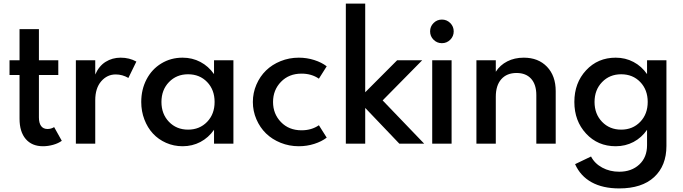

<svg xmlns="http://www.w3.org/2000/svg" viewBox="-20 -802 3813 1072"><path d="M33.2 -465.5H89.1V-639.5H197.3V-465.5H305.5V-383.2H197.3V-146.4Q197.3 -115 209.5 -98.4Q221.8 -81.8 245.5 -81.8Q265.5 -81.8 282.3 -92.3L325 -15.9Q305.9 -1.8 277 6.4Q248.2 14.5 220 14.5Q158.2 14.5 123.6 -25.9Q89.1 -66.4 89.1 -139.1V-383.2H33.2Z M403.6 0V-465.5H511.8V-385.9Q532.3 -433.2 569.5 -456.6Q606.8 -480 653.6 -480Q702.3 -480 741.4 -458.2L696.8 -366.8Q663.2 -386.4 625.9 -386.4Q578.2 -386.4 545 -348Q511.8 -309.5 511.8 -242.3V0Z M999.5 14.5Q950.5 14.5 907.3 -4.5Q864.1 -23.6 833.9 -56.4Q803.6 -89.1 786.1 -135Q768.6 -180.9 768.6 -232.7Q768.6 -302.3 798.2 -358.9Q827.7 -415.5 880.7 -447.7Q933.6 -480 999.5 -480Q1053.6 -480 1098.9 -456.1Q1144.1 -432.3 1175 -388.2V-465.5H1283.2V0H1175V-77.3Q1144.1 -33.2 1098.9 -9.3Q1053.6 14.5 999.5 14.5ZM1030 -387.3Q965.5 -387.3 923.4 -343.6Q881.4 -300 881.4 -232.7Q881.4 -165.5 923.4 -121.8Q965.5 -78.2 1030 -78.2Q1094.5 -78.2 1136.4 -121.6Q1178.2 -165 1178.2 -232.7Q1178.2 -300.5 1136.6 -343.9Q1095 -387.3 1030 -387.3Z M1648.2 14.5Q1594.5 14.5 1546.8 -4.8Q1499.1 -24.1 1465.2 -57Q1431.4 -90 1411.6 -135.9Q1391.8 -181.8 1391.8 -232.7Q1391.8 -283.6 1411.6 -329.5Q1431.4 -375.5 1465.2 -408.4Q1499.1 -441.4 1546.8 -460.7Q1594.5 -480 1648.2 -480Q1693.2 -480 1734.5 -466.8Q1775.9 -453.6 1804.1 -431.8L1760.5 -362.7Q1719.5 -390.9 1663.6 -390.9Q1593.2 -390.9 1548.9 -345.2Q1504.5 -299.5 1504.5 -232.7Q1504.5 -165.9 1548.9 -120.2Q1593.2 -74.5 1663.6 -74.5Q1719.5 -74.5 1760.5 -102.7L1804.1 -33.6Q1775.9 -11.8 1734.5 1.4Q1693.2 14.5 1648.2 14.5Z M1910.9 -781.8H2019.1V-286.8L2197.3 -465.5H2337.3L2116.4 -241.4L2348.2 0H2209.5L2019.1 -199.5V0H1910.9Z M2501.4 0H2393.2V-465.5H2501.4ZM2400.7 -580.2Q2381.4 -599.5 2381.4 -626.8Q2381.4 -654.1 2400.7 -673.4Q2420 -692.7 2447.3 -692.7Q2474.5 -692.7 2493.9 -673.4Q2513.2 -654.1 2513.2 -626.8Q2513.2 -599.5 2493.9 -580.2Q2474.5 -560.9 2447.3 -560.9Q2420 -560.9 2400.7 -580.2Z M2640 -465.5H2748.2V-401.4Q2771.8 -438.6 2812.3 -459.3Q2852.7 -480 2904.5 -480Q2985.5 -480 3034.1 -429.3Q3082.7 -378.6 3082.7 -293.2V0H2974.5V-270.9Q2974.5 -330 2945.5 -362.3Q2916.4 -394.5 2864.1 -394.5Q2809.5 -394.5 2778.9 -359.8Q2748.2 -325 2748.2 -261.8V0H2640Z M3186.8 -232.7Q3186.8 -339.1 3252.3 -409.5Q3317.7 -480 3417.7 -480Q3471.8 -480 3517 -456.1Q3562.3 -432.3 3592.7 -388.2V-465.5H3700.9V12.7Q3700.9 123.2 3632.5 186.6Q3564.1 250 3437.3 250Q3345.5 250 3283 215.5Q3220.5 180.9 3190.9 114.5L3280 71.8Q3300 110.9 3342.5 133.9Q3385 156.8 3437.3 156.8Q3505.9 156.8 3549.3 116.6Q3592.7 76.4 3592.7 8.6V-77.3Q3562.3 -33.2 3517 -9.3Q3471.8 14.5 3417.7 14.5Q3317.7 14.5 3252.3 -56.1Q3186.8 -126.8 3186.8 -232.7ZM3448.2 -387.3Q3383.6 -387.3 3341.6 -343.6Q3299.5 -300 3299.5 -232.7Q3299.5 -165.5 3341.6 -121.8Q3383.6 -78.2 3448.2 -78.2Q3512.7 -78.2 3554.5 -121.6Q3596.4 -165 3596.4 -232.7Q3596.4 -300.5 3554.8 -343.9Q3513.2 -387.3 3448.2 -387.3Z"/></svg>

Font: Spartan MB SemBd
Style: Regular
Weight: 600
Designer: Matt Bailey, Mirko Velimirovic
Foundry: Matt Bailey
Version: Version 1.005